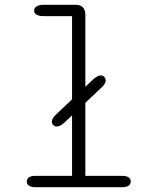

<svg xmlns="http://www.w3.org/2000/svg" viewBox="-20 -782 659 802"><path d="M216.5 -253.5Q208.5 -253.5 202.5 -259.8Q196.5 -266 196.5 -274Q196.5 -288 217 -306.5L369 -450.5Q388.5 -467 401 -467Q409.5 -467 415.5 -460.8Q421.5 -454.5 421.5 -446Q421.5 -431 401 -413.5L248.5 -269.5Q230.5 -253.5 216.5 -253.5ZM130 0Q110.5 0 101.2 -6.2Q92 -12.5 92 -23.5Q92 -35.5 101.2 -41.5Q110.5 -47.5 130 -47.5H281V-714.5H164Q143.5 -714.5 133 -720.5Q122.5 -726.5 122.5 -738Q122.5 -749 133 -755.5Q143.5 -762 164 -762H295.5Q315.5 -762 326 -751.5Q336.5 -741 336.5 -720.5V-47.5H488Q507.5 -47.5 516.8 -41.5Q526 -35.5 526 -23.5Q526 -12.5 516.8 -6.2Q507.5 0 488 0Z"/></svg>

Font: Sono Monospace Light
Style: Regular
Weight: 300
Version: Version 2.112